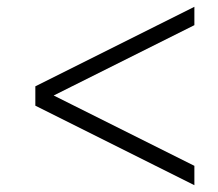

<svg xmlns="http://www.w3.org/2000/svg" viewBox="-20 -627 642 565"><path d="M552 -82 84 -316V-373L552 -139ZM84 -319V-373L552 -607V-553Z"/></svg>

Font: Libre Bodoni
Style: Italic
Weight: 400
Italic angle: -13°
Designer: Pablo Impallari, Rodrigo Fuenzalida
Foundry: Impallari Type
Version: Version 2.005;gftools[0.9.23]